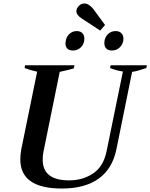

<svg xmlns="http://www.w3.org/2000/svg" viewBox="-20 -1076 866 1106"><path d="M453 -968Q436 -979 428 -989.5Q420 -1000 420 -1012Q420 -1027 433.5 -1041.5Q447 -1056 466 -1056Q491 -1056 517 -1025L585 -932L557 -900ZM357 -826Q357 -831 359 -841Q363 -865 380.5 -881Q398 -897 422 -897Q443 -897 454.5 -885Q466 -873 466 -854Q466 -824 447 -804.5Q428 -785 400 -785Q379 -785 368 -796Q357 -807 357 -826ZM581 -827Q581 -857 599.5 -877Q618 -897 646 -897Q667 -897 679 -885Q691 -873 691 -853Q691 -845 690 -841Q685 -816 667 -800.5Q649 -785 624 -785Q603 -785 592 -796.5Q581 -808 581 -827ZM97 -158Q97 -185 103 -218L194 -663Q149 -673 122 -684L124 -700H409L405 -682Q383 -675 324 -662L231 -205Q226 -183 226 -156Q226 -37 378 -37Q457 -37 516.5 -77Q576 -117 594 -205L688 -664Q649 -670 614 -684L617 -700H826L823 -684Q767 -665 741 -662L651 -218Q628 -104 548.5 -47Q469 10 336 10Q97 10 97 -158Z"/></svg>

Font: Trirong SemiBold
Style: Italic
Weight: 600
Italic angle: -12°
Designer: Katatrad Team
Foundry: CadsonDemak
Version: Version 1.001